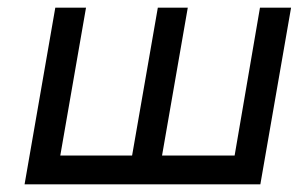

<svg xmlns="http://www.w3.org/2000/svg" viewBox="-20 -480 797 500"><path d="M402 -75H591L657 -460H738L658 0H44L124 -460H204L137 -75H324L391 -460H469Z"/></svg>

Font: Jost*
Style: Italic
Weight: 400
Italic angle: -10°
Version: Version 3.7